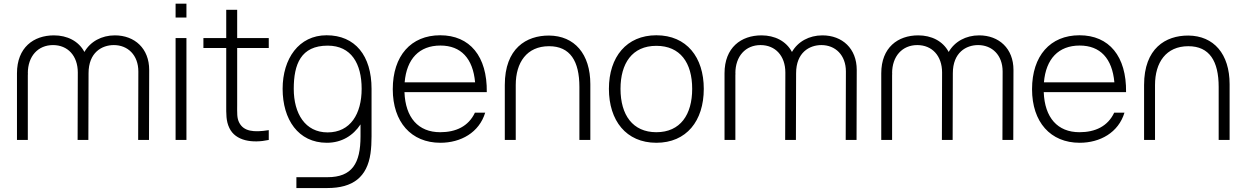

<svg xmlns="http://www.w3.org/2000/svg" viewBox="-20 -742 6600 1018"><path d="M713.5 -363 712.5 0H770L771 -371.5C771 -484.5 694.5 -554.5 589 -554.5C518.5 -554.5 459 -521.5 427.5 -466.5C396.5 -525 335.5 -554.5 266 -554.5C158 -554.5 70 -490 70 -353.5V0H127.5V-342.5L128 -353.5H127.5C127.5 -444 181.5 -503 261 -503C339 -503 392.5 -446.5 392.5 -357.5L391.5 0H448.5L449.5 -353.5C449.5 -464 520.5 -503 583.5 -503C657.5 -503 713.5 -450 713.5 -363Z M911 -649H968.5V-722.5H911ZM911 0H968.5V-540H911Z M1405 0V-52C1324.5 -39 1272.5 -45.5 1248.5 -91.5C1235.5 -116 1237.5 -142.5 1237.5 -188.5V-487.5H1405V-540H1237.5V-690H1179.5V-540H1058.5V-487.5H1179.5V-187.5C1179.5 -137.5 1178 -101 1196 -63.5C1229 6 1319 18.5 1405 0Z M1713 15C1791 15 1852 -22.5 1891.5 -82.5V-19C1891.5 124 1847 197.5 1716 197.5H1551.5V255H1716C1851.5 255 1926.5 196.5 1944.5 71C1948.5 42 1950 13 1950 -19V-271C1950 -447 1863 -555 1711.5 -555C1564.5 -555 1478.5 -431 1478.5 -271C1478.5 -109 1561 15 1713 15ZM1537.5 -271C1537.5 -401 1575 -500 1717.5 -500C1842.5 -500 1897.5 -404.5 1897.5 -271C1897.5 -138.5 1838 -40 1717 -40C1598 -40 1537.5 -140 1537.5 -271Z M2315 15C2423 15 2520.5 -39 2552.5 -144.5H2498C2464 -72 2397 -41 2314 -41C2197.5 -41 2129.5 -118.5 2124.5 -253.5H2561C2563.5 -443 2471.5 -555 2314 -555C2159 -555 2062.5 -446 2062.5 -269C2062.5 -95 2160 15 2315 15ZM2125.5 -305.5C2136 -430 2203 -500.5 2315 -500.5C2424 -500.5 2487.5 -432.5 2499 -305.5Z M3052 -281V0H3110V-295.5C3110 -456 3026 -552.5 2891 -553.5C2770.5 -554 2656.5 -485.5 2656.5 -291.5V0H2714.5V-291.5C2714.5 -410.5 2773 -497 2891 -497C3003.5 -497 3052 -417.5 3052 -281Z M3460 15C3619.5 15 3711.5 -100.5 3711.5 -271C3711.5 -438 3621 -555 3460 -555C3302.5 -555 3208.5 -440.5 3208.5 -271C3208.5 -103 3299.5 15 3460 15ZM3270 -271C3270 -405 3331 -499 3460 -499C3586.5 -499 3650 -409.5 3650 -271C3650 -134.5 3587.5 -41 3460 -41C3335 -41 3270 -132 3270 -271Z M4465 -363 4464 0H4521.5L4522.5 -371.5C4522.5 -484.5 4446 -554.5 4340.5 -554.5C4270 -554.5 4210.5 -521.5 4179 -466.5C4148 -525 4087 -554.5 4017.5 -554.5C3909.5 -554.5 3821.5 -490 3821.5 -353.5V0H3879V-342.5L3879.5 -353.5H3879C3879 -444 3933 -503 4012.5 -503C4090.5 -503 4144 -446.5 4144 -357.5L4143 0H4200L4201 -353.5C4201 -464 4272 -503 4335 -503C4409 -503 4465 -450 4465 -363Z M5296 -363 5295 0H5352.5L5353.5 -371.5C5353.5 -484.5 5277 -554.5 5171.5 -554.5C5101 -554.5 5041.5 -521.5 5010 -466.5C4979 -525 4918 -554.5 4848.5 -554.5C4740.5 -554.5 4652.5 -490 4652.5 -353.5V0H4710V-342.5L4710.5 -353.5H4710C4710 -444 4764 -503 4843.5 -503C4921.5 -503 4975 -446.5 4975 -357.5L4974 0H5031L5032 -353.5C5032 -464 5103 -503 5166 -503C5240 -503 5296 -450 5296 -363Z M5704.5 15C5812.5 15 5910 -39 5942 -144.5H5887.5C5853.5 -72 5786.5 -41 5703.5 -41C5587 -41 5519 -118.5 5514 -253.5H5950.5C5953 -443 5861 -555 5703.5 -555C5548.5 -555 5452 -446 5452 -269C5452 -95 5549.5 15 5704.5 15ZM5515 -305.5C5525.5 -430 5592.5 -500.5 5704.5 -500.5C5813.5 -500.5 5877 -432.5 5888.5 -305.5Z M6441.5 -281V0H6499.5V-295.5C6499.5 -456 6415.5 -552.5 6280.5 -553.5C6160 -554 6046 -485.5 6046 -291.5V0H6104V-291.5C6104 -410.5 6162.5 -497 6280.5 -497C6393 -497 6441.5 -417.5 6441.5 -281Z"/></svg>

Font: Eudonet Light
Style: Regular
Weight: 300
Designer: Mikhail Sharanda
Foundry: Mikhail Sharanda
Version: Version 4.503;Glyphs 3.1.2 (3151)